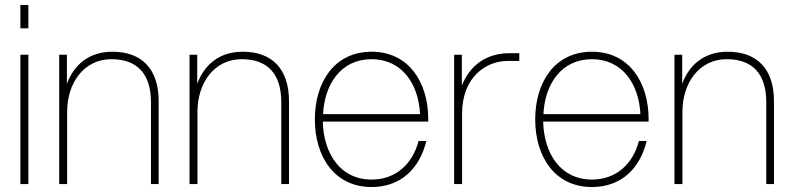

<svg xmlns="http://www.w3.org/2000/svg" viewBox="-20 -740 3194 772"><path d="M62 0H94V-520H62ZM62 -626H94V-720H62Z M587 -329V0H618V-333C618 -462 551 -532 432 -532C337 -532 277 -479 249 -403V-520H218V0H250V-291C250 -406 317 -502 428 -502C529 -502 587 -446 587 -329Z M1111 -329V0H1142V-333C1142 -462 1075 -532 956 -532C861 -532 801 -479 773 -403V-520H742V0H774V-291C774 -406 841 -502 952 -502C1053 -502 1111 -446 1111 -329Z M1474 12C1593 12 1668 -64 1694 -173H1663C1639 -82 1573 -18 1474 -18C1348 -18 1281 -123 1278 -251H1702V-260C1702 -410 1623 -532 1474 -532C1325 -532 1246 -410 1246 -260C1246 -110 1325 12 1474 12ZM1279 -281C1285 -403 1352 -502 1474 -502C1596 -502 1663 -403 1669 -281Z M1806 0H1838V-286C1839 -426 1930 -495 2022 -495H2068V-526H2027C1957 -526 1877 -496 1837 -396V-520H1806Z M2360 12C2479 12 2554 -64 2580 -173H2549C2525 -82 2459 -18 2360 -18C2234 -18 2167 -123 2164 -251H2588V-260C2588 -410 2509 -532 2360 -532C2211 -532 2132 -410 2132 -260C2132 -110 2211 12 2360 12ZM2165 -281C2171 -403 2238 -502 2360 -502C2482 -502 2549 -403 2555 -281Z M3061 -329V0H3092V-333C3092 -462 3025 -532 2906 -532C2811 -532 2751 -479 2723 -403V-520H2692V0H2724V-291C2724 -406 2791 -502 2902 -502C3003 -502 3061 -446 3061 -329Z"/></svg>

Font: Aspekta 100
Style: Regular
Weight: 100
Designer: Ivo Dolenc
Version: Version 2.000